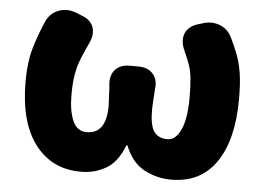

<svg xmlns="http://www.w3.org/2000/svg" viewBox="-45 -620 951 692"><g transform="rotate(5 430.5 -274.0)"><path d="M270 14Q166 14 105 -65.5Q44 -145 44 -293Q44 -361 58 -410.5Q72 -460 95 -513Q109 -545 139.5 -556.5Q170 -568 203 -556L225 -547Q258 -535 267 -509Q276 -483 261 -451Q246 -419 235 -392Q224 -365 218.5 -334Q213 -303 213 -258Q213 -202 228.5 -166Q244 -130 279 -130Q350 -130 350 -231Q350 -237 349 -252.5Q348 -268 347.5 -284Q347 -300 346 -305Q342 -340 360 -361Q378 -382 413 -382H444Q479 -382 497.5 -361Q516 -340 511 -305Q511 -303 510 -288.5Q509 -274 508 -257.5Q507 -241 507 -231Q507 -175 522.5 -152.5Q538 -130 572 -130Q601 -130 619.5 -170Q638 -210 638 -285Q638 -330 635 -357Q632 -384 624.5 -405.5Q617 -427 604 -455Q590 -487 599 -513Q608 -539 641 -551L658 -556Q691 -568 722 -557Q753 -546 768 -514Q783 -483 793.5 -455.5Q804 -428 810 -391.5Q816 -355 816 -297Q816 -150 760 -68Q704 14 597 14Q546 14 500 -10Q454 -34 430 -95H426Q403 -34 362 -10Q321 14 270 14Z"/></g></svg>

Font: Chiron GoRound TC H
Style: Regular
Weight: 900
Designer: Ryoko NISHIZUKA 西塚涼子 (kana, bopomofo & ideographs); Paul D. Hunt (Latin, Greek & Cyrillic); Sandoll Communications 산돌커뮤니
Foundry: Adobe
Version: Version 1.000;hotconv 1.1.1;makeotfexe 2.6.0